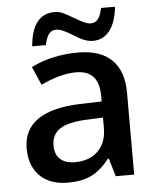

<svg xmlns="http://www.w3.org/2000/svg" viewBox="-53 -780 685 836"><g transform="rotate(-5 289.5 -362.5)"><path d="M419.9 0 396.5 -79.1H392.6Q354 -29.8 312.7 -10Q271.5 9.8 210.4 9.8Q158.7 9.8 121.3 -9.8Q84 -29.3 64 -66.2Q43.9 -103 43.9 -153.8Q43.9 -235.8 106.7 -279.3Q169.4 -322.8 290.5 -326.7L387.2 -329.6V-352.1Q387.2 -409.2 362.5 -437.5Q337.9 -465.8 286.6 -465.8Q219.2 -465.8 132.8 -424.8L97.7 -505.4Q189.5 -550.8 303.7 -550.8Q400.4 -550.8 450.4 -501.7Q500.5 -452.6 500.5 -357.4V0ZM386.7 -211.4V-259.3L316.4 -256.3Q234.9 -252.9 198.2 -229Q161.6 -205.1 161.6 -155.8Q161.6 -117.7 184.3 -96.9Q207 -76.2 249.5 -76.2Q290.5 -76.2 321.5 -92.5Q352.5 -108.9 369.6 -139.6Q386.7 -170.4 386.7 -211.4ZM216.3 -735.4Q235.4 -735.4 253.2 -727.3Q271 -719.2 299.3 -702.1Q325.2 -687 340.6 -679.7Q356 -672.4 370.6 -672.4Q389.2 -672.4 401.4 -687.5Q413.6 -702.6 419.9 -735.4H481Q474.1 -667.5 446 -631.6Q418 -595.7 372.6 -595.7Q353 -595.7 332.8 -604Q312.5 -612.3 285.2 -630.4Q262.2 -644 246.3 -651.1Q230.5 -658.2 215.3 -658.2Q196.8 -658.2 185.1 -643.3Q173.3 -628.4 166.5 -595.2H106.9Q112.3 -664.1 139.9 -699.7Q167.5 -735.4 216.3 -735.4Z"/></g></svg>

Font: Viking Open Sans Light
Style: Bold
Weight: 600
Foundry: Ascender Corporation
Version: Version 2.001